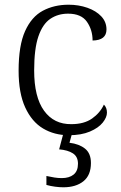

<svg xmlns="http://www.w3.org/2000/svg" viewBox="-20 -564 512 815"><path d="M272 10Q211 10 163 -18.5Q115 -47 87 -108Q59 -169 59 -264Q59 -371 86.5 -432Q114 -493 162 -518.5Q210 -544 271 -544Q314 -544 351 -531Q388 -518 410 -494.5Q432 -471 432 -439Q432 -393 373 -392Q373 -437 349 -471.5Q325 -506 269 -506Q226 -506 193.5 -484Q161 -462 143 -409.5Q125 -357 125 -265Q125 -152 167 -94Q209 -36 283 -37Q337 -37 371 -61Q405 -85 421 -120Q434 -107 434 -86Q434 -66 416 -43.5Q398 -21 361.5 -5.5Q325 10 272 10ZM249 231Q233 231 214 228.5Q195 226 177 221V183Q195 187 211 189.5Q227 192 242 192Q274 192 292.5 177Q311 162 311 131Q311 101 289.5 87Q268 73 231 70L252 -9H289L275 42Q316 47 341 67Q366 87 366 128Q366 180 334 205.5Q302 231 249 231Z"/></svg>

Font: Noto Serif Sinhala Light
Style: Regular
Weight: 300
Designer: Jelle Bosma - Monotype Design Team
Foundry: Monotype Imaging Inc.
Version: Version 2.007; ttfautohint (v1.8.4.7-5d5b)